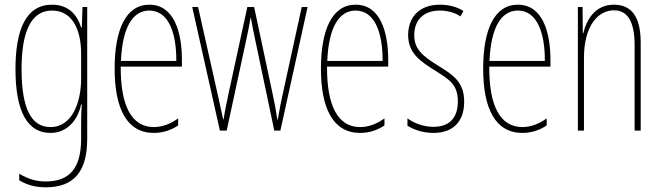

<svg xmlns="http://www.w3.org/2000/svg" viewBox="-20 -557 2822 819"><path d="M202 -537C92 -537 46 -433 46 -262C46 -76 100 10 195 10C266 10 311 -43 326 -111H329C326 -70 326 -43 326 -12V35C326 163 275 217 175 217C130 217 98 205 62 184V212C95 232 132 242 175 242C297 242 352 173 352 35V-527H332L329 -440H326C311 -489 276 -537 202 -537ZM202 -512C291 -512 326 -426 326 -329V-221C326 -126 291 -15 195 -15C114 -15 72 -93 72 -262C72 -411 107 -512 202 -512Z M617 -537C516 -537 469 -429 469 -264C469 -94 521 10 636 10C677 10 712 -3 740 -22V-52C705 -27 671 -15 636 -15C541 -15 494 -106 495 -273H756V-301C756 -421 722 -537 617 -537ZM617 -512C700 -512 733 -414 732 -297H496C502 -442 547 -512 617 -512Z M1068 -390 1150 0H1176L1292 -527H1267L1185 -151C1177 -115 1175 -105 1165 -47H1163C1158 -82 1151 -120 1143 -156L1064 -527H1035L956 -163C948 -126 937 -73 934 -48H932C924 -83 917 -118 908 -157L825 -527H800L918 0H947L1031 -390C1038 -421 1044 -453 1049 -482H1050C1055 -453 1061 -422 1068 -390Z M1497 -537C1396 -537 1349 -429 1349 -264C1349 -94 1401 10 1516 10C1557 10 1592 -3 1620 -22V-52C1585 -27 1551 -15 1516 -15C1421 -15 1374 -106 1375 -273H1636V-301C1636 -421 1602 -537 1497 -537ZM1497 -512C1580 -512 1613 -414 1612 -297H1376C1382 -442 1427 -512 1497 -512Z M1960 -123C1960 -210 1910 -239 1844 -280C1780 -320 1747 -349 1747 -407C1747 -475 1791 -512 1856 -512C1888 -512 1922 -503 1944 -487L1957 -510C1931 -527 1895 -537 1857 -537C1764 -537 1721 -479 1721 -408C1721 -330 1772 -296 1839 -254C1898 -217 1933 -195 1933 -125C1933 -56 1899 -16 1829 -16C1787 -16 1747 -31 1718 -52V-21C1741 -6 1780 10 1829 10C1917 10 1960 -43 1960 -123Z M2189 -537C2088 -537 2041 -429 2041 -264C2041 -94 2093 10 2208 10C2249 10 2284 -3 2312 -22V-52C2277 -27 2243 -15 2208 -15C2113 -15 2066 -106 2067 -273H2328V-301C2328 -421 2294 -537 2189 -537ZM2189 -512C2272 -512 2305 -414 2304 -297H2068C2074 -442 2119 -512 2189 -512Z M2599 -537C2519 -537 2482 -474 2468 -415H2466L2465 -527H2445V0H2471V-311C2471 -445 2530 -513 2599 -513C2653 -513 2687 -471 2687 -365V0H2713V-375C2713 -488 2672 -537 2599 -537Z"/></svg>

Font: Noto Sans Kannada ExtraCondensed Thin
Style: Regular
Weight: 100
Width: 2
Designer: Jelle Bosma - Monotype Design Team
Foundry: Monotype Imaging Inc.
Version: Version 2.005